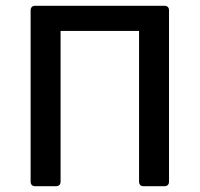

<svg xmlns="http://www.w3.org/2000/svg" viewBox="-20 -644 690 664"><path d="M85.9 -608.4V-15.6C85.9 -5.9 91.8 0 101.6 0H173.8C183.6 0 189.5 -5.9 189.5 -15.6V-537.1H460.9V-15.6C460.9 -5.9 466.8 0 476.6 0H548.8C558.6 0 564.5 -5.9 564.5 -15.6V-608.4C564.5 -618.2 558.6 -624 548.8 -624H101.6C91.8 -624 85.9 -618.2 85.9 -608.4Z"/></svg>

Font: Ed Sans Neue Medium
Style: Regular
Weight: 500
Designer: Stephen Hutchings
Version: Version 1.004;PS 001.004;hotconv 1.0.88;makeotf.lib2.5.64775